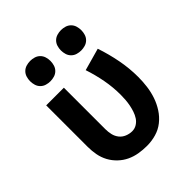

<svg xmlns="http://www.w3.org/2000/svg" viewBox="-207 -876 1014 1014"><g transform="rotate(-45 300.0 -369.0)"><path d="M304 8Q274 8 244.5 3Q215 -2 188.5 -14.5Q162 -27 140 -48Q118 -69 104 -95Q90 -121 84.5 -150.5Q79 -180 79 -210V-520H211V-210Q211 -190 215.5 -170Q220 -150 232.5 -134Q245 -118 264.5 -110Q284 -102 304 -102Q323 -102 339 -112Q355 -122 365 -137.5Q375 -153 381 -171Q387 -189 390.5 -207Q394 -225 395.5 -243.5Q397 -262 397 -281Q397 -338 386.5 -394Q376 -450 358 -504L483 -539Q504 -477 516.5 -412Q529 -347 529 -282Q529 -247 524.5 -212.5Q520 -178 509 -145.5Q498 -113 479 -83.5Q460 -54 433 -32.5Q406 -11 372.5 -1.5Q339 8 304 8ZM415 -594Q400 -594 385 -598.5Q370 -603 359 -614Q348 -625 343.5 -640Q339 -655 339 -670Q339 -685 343.5 -700Q348 -715 359 -726Q370 -737 385 -741.5Q400 -746 415 -746Q430 -746 445 -741.5Q460 -737 471 -726Q482 -715 486.5 -700Q491 -685 491 -670Q491 -655 486.5 -640Q482 -625 471 -614Q460 -603 445 -598.5Q430 -594 415 -594ZM185 -594Q170 -594 155 -598.5Q140 -603 129 -614Q118 -625 113.5 -640Q109 -655 109 -670Q109 -685 113.5 -700Q118 -715 129 -726Q140 -737 155 -741.5Q170 -746 185 -746Q200 -746 215 -741.5Q230 -737 241 -726Q252 -715 256.5 -700Q261 -685 261 -670Q261 -655 256.5 -640Q252 -625 241 -614Q230 -603 215 -598.5Q200 -594 185 -594Z"/></g></svg>

Font: Iosevka Extrabold Extended
Style: Regular
Weight: 800
Width: 7
Monospace: yes
Designer: Belleve Invis
Foundry: Belleve Invis
Version: Version 32.5.0; ttfautohint (v1.8.4)